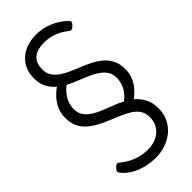

<svg xmlns="http://www.w3.org/2000/svg" viewBox="-387 -970 1441 1441"><g transform="rotate(-45 334.0 -249.0)"><path d="M326 396Q285 396 245.5 389Q206 382 171 368Q136 354 105.5 332.5Q75 311 53 283Q44 272 45 262Q46 252 61 238Q75 223 85 220.5Q95 218 114 235Q136 254 169.5 272Q203 290 243.5 300.5Q284 311 327 311Q362 311 394.5 301Q427 291 452.5 270.5Q478 250 493 219.5Q508 189 508 148Q508 106 489 76.5Q470 47 437.5 26Q405 5 364.5 -12.5Q324 -30 281 -47.5Q238 -65 198 -86Q158 -107 125 -135Q92 -163 73 -203Q54 -243 54 -297Q54 -341 69.5 -379Q85 -417 112.5 -449.5Q140 -482 176 -506Q141 -535 119.5 -575.5Q98 -616 98 -674Q98 -724 116 -765Q134 -806 166 -834.5Q198 -863 242.5 -878.5Q287 -894 341 -894Q391 -894 435.5 -881Q480 -868 519 -845Q558 -822 589 -791Q599 -782 597 -771.5Q595 -761 584 -750Q571 -737 560 -732.5Q549 -728 538 -736Q513 -757 483 -773.5Q453 -790 417.5 -799.5Q382 -809 342 -809Q292 -809 258 -794.5Q224 -780 207 -750Q190 -720 190 -674Q190 -634 209 -605.5Q228 -577 259.5 -555.5Q291 -534 330.5 -516.5Q370 -499 411.5 -482.5Q453 -466 493 -445Q533 -424 564.5 -396Q596 -368 614.5 -329.5Q633 -291 633 -236Q633 -195 618.5 -157Q604 -119 577.5 -88Q551 -57 517 -32Q554 -1 577.5 42Q601 85 601 148Q601 207 578 253Q555 299 516.5 331Q478 363 428.5 379.5Q379 396 326 396ZM454 -72Q481 -93 501 -119Q521 -145 531 -175Q541 -205 541 -236Q541 -271 527.5 -296Q514 -321 491 -340.5Q468 -360 438 -375.5Q408 -391 374 -405Q340 -419 304.5 -433.5Q269 -448 237 -465Q209 -444 188.5 -417Q168 -390 157 -360Q146 -330 146 -297Q146 -264 159.5 -238.5Q173 -213 196.5 -194Q220 -175 250.5 -159.5Q281 -144 315.5 -131Q350 -118 385.5 -103.5Q421 -89 454 -72Z"/></g></svg>

Font: Playwrite HR Lijeva
Style: Regular
Weight: 400
Designer: Veronika Burian, José Scaglione
Foundry: TypeTogether
Version: Version 1.002